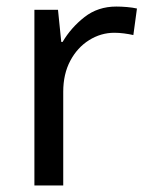

<svg xmlns="http://www.w3.org/2000/svg" viewBox="-20 -566 453 586"><path d="M335 -546Q350 -546 367.5 -544.5Q385 -543 398 -540L387 -459Q374 -462 358.5 -464Q343 -466 329 -466Q288 -466 252 -443.5Q216 -421 194.5 -380.5Q173 -340 173 -286V0H85V-536H157L167 -438H171Q197 -482 238 -514Q279 -546 335 -546Z"/></svg>

Font: Noto Sans Shavian
Style: Regular
Weight: 400
Designer: Monotype Design Team
Foundry: Monotype Imaging Inc.
Version: Version 2.001; ttfautohint (v1.8.4.7-5d5b)